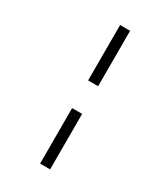

<svg xmlns="http://www.w3.org/2000/svg" viewBox="-240 -860 1039 1200"><g transform="rotate(30 279.5 -260.0)"><path d="M330.1 -359.9H257.8V-759.8H330.1ZM330.1 240.2H257.8V-160.2H330.1Z"/></g></svg>

Font: Droid Serif
Style: Bold Italic
Weight: 700
Italic angle: -12°
Designer: Monotype Design team
Foundry: Monotype Imaging Inc.
Version: Version 1.03